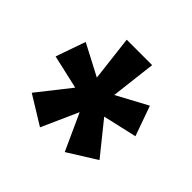

<svg xmlns="http://www.w3.org/2000/svg" viewBox="-109 -850 609 609"><g transform="rotate(45 195.0 -545.5)"><path d="M260 -518 347 -410 251 -350 195 -473 140 -350 44 -409 130 -518 16 -544 51 -644 156 -589 138 -741H252L234 -589L338 -645L374 -544Z"/></g></svg>

Font: Fira Sans Compressed SemiBold
Style: Regular
Weight: 600
Width: 1
Designer: bBox Type GmbH & Carrois Corporate GbR & Edenspiekermann AG
Foundry: bBox Type GmbH & Carrois Corporate GbR & Edenspiekermann AG
Version: Version 4.301